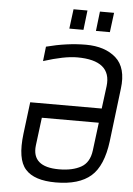

<svg xmlns="http://www.w3.org/2000/svg" viewBox="-57 -867 635 920"><g transform="rotate(5 260.5 -407.0)"><path d="M91 -362 72 -209C62 -127 71 -70 100 -38C128 -6 177 10 246 10C321 10 377 -7 415 -40C453 -73 477 -130 487 -209L518 -464C527 -532 513 -582 478 -613C443 -644 395 -660 333 -660C272 -660 208 -651 143 -634L135 -564C201 -585 255 -596 297 -596C408 -596 459 -554 449 -471L435 -362ZM153 -293H427L410 -158C405 -119 389 -92 362 -77C335 -62 300 -54 256 -54C168 -54 128 -89 136 -158ZM315 -730 326 -824H259L247 -730ZM442 -730 454 -824H386L375 -730Z"/></g></svg>

Font: Gamestation Condensed
Style: Italic
Weight: 400
Width: 3
Designer: Jonas Hecksher
Foundry: Jonas Hecksher, Playtypeª, e-types AS
Version: Version 1.003